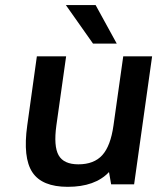

<svg xmlns="http://www.w3.org/2000/svg" viewBox="-20 -720 620 750"><path d="M405.8 -47.9Q351.6 9.8 244.6 9.8Q144 9.8 106.4 -47.1Q68.8 -104 86.4 -230L124 -500H238.3L200.2 -230Q189 -148.9 209 -113.5Q229 -78.1 286.1 -78.1Q347.2 -78.1 379.6 -114Q412.1 -149.9 423.3 -230L461.4 -500H574.2L503.9 0H414.1ZM353.5 -700.2 436 -549.8H343.3L237.3 -700.2Z"/></svg>

Font: Fivo Sans Med
Style: Regular
Weight: 450
Designer: Alexander Slobzheninov
Foundry: Alexander Slobzheninov
Version: 1.0